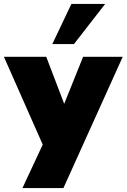

<svg xmlns="http://www.w3.org/2000/svg" viewBox="-49 -784 649 984"><path d="M580 -493 276 180H66L170 -43L-29 -493H188L280 -252L377 -493ZM219 -558 317 -764H490L330 -558Z"/></svg>

Font: Nunito Sans Heavy
Style: Regular
Weight: 400
Designer: Vernon Adams
Foundry: Vernon Adams
Version: Version 2.500